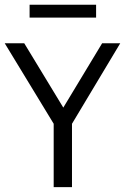

<svg xmlns="http://www.w3.org/2000/svg" viewBox="-34 -774 518 794"><path d="M188 0V-294.2L204.5 -235.1L-14.4 -595H66.3L238.3 -311.7H217.3L388.3 -595H463.2L247.5 -235.1L263.7 -293.5V0ZM88.4 -701.3V-754.5H363.4V-701.3Z"/></svg>

Font: Encode Sans SC Condensed Thin
Style: Regular
Weight: 100
Width: 3
Designer: Multiple Designers
Foundry: Impallari Type
Version: Version 3.002